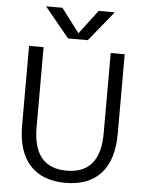

<svg xmlns="http://www.w3.org/2000/svg" viewBox="-63 -1007 808 1066"><g transform="rotate(5 341.5 -473.5)"><path d="M343 -825 443 -957H533L397 -790H287L150 -957H241L341 -825ZM530 -730H608V-287Q608 -141 539.5 -65.5Q471 10 342 10Q213 10 144 -65.5Q75 -141 75 -287V-730H156V-283Q156 -58 343 -58Q530 -58 530 -283Z"/></g></svg>

Font: M PLUS 1p
Style: Regular
Weight: 400
Version: Version 1.062